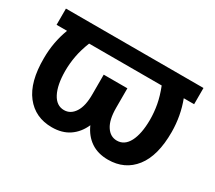

<svg xmlns="http://www.w3.org/2000/svg" viewBox="-108 -753 1085 971"><g transform="rotate(30 434.5 -268.0)"><path d="M835.9 -545.9V-451.2H775.4Q807.6 -366.7 808.1 -272.9Q808.6 -134.3 752.2 -62.3Q695.8 9.8 598.1 9.8Q539.1 9.8 498 -18.1Q457 -45.9 434.6 -96.7Q412.1 -45.9 371.1 -18.1Q330.1 9.8 270.5 9.8Q172.9 9.8 116.7 -62.3Q60.5 -134.3 61.5 -272.9Q61.5 -366.7 93.8 -451.2H32.7V-545.9ZM222.7 -451.2Q203.1 -401.9 195.1 -358.2Q187 -314.5 187 -270.5Q187.5 -189 211.9 -142.6Q236.3 -96.2 280.3 -96.2Q318.4 -96.2 342 -132.6Q365.7 -168.9 365.2 -238.3V-352.1H503.4V-238.3Q503.4 -168.9 526.9 -132.6Q550.3 -96.2 588.9 -96.2Q633.3 -96.2 657.5 -142.6Q681.6 -189 682.1 -270.5Q682.1 -314.5 674.1 -358.2Q666 -401.9 646.5 -451.2Z"/></g></svg>

Font: Inter Display Semi Bold
Style: Regular
Weight: 600
Designer: Rasmus Andersson
Foundry: rsms
Version: Version 4.000;git-37864ae